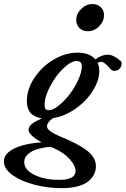

<svg xmlns="http://www.w3.org/2000/svg" viewBox="-90 -724 636 972"><path d="M354 -565.9Q328.6 -565.9 312.3 -582Q295.9 -598.1 295.9 -622.6Q295.9 -654.3 321.3 -679Q346.7 -703.6 377.9 -703.6Q403.3 -703.6 419.9 -688Q436.5 -672.4 436.5 -647.9Q436.5 -616.2 412.1 -591.1Q387.7 -565.9 354 -565.9ZM222.2 228.5Q151.9 228.5 84.7 211.2Q17.6 193.8 -26.4 162.4Q-70.3 130.9 -70.3 93.8Q-70.3 53.2 -17.8 27.8Q34.7 2.4 120.6 -3.4Q54.7 -40 54.7 -66.4Q54.7 -82.5 70.1 -95.5Q85.4 -108.4 121.6 -125Q45.9 -136.2 45.9 -211.9Q45.9 -271.5 83.5 -328.9Q121.1 -386.2 180.9 -421.9Q240.7 -457.5 302.7 -457.5Q363.8 -457.5 392.6 -423.3Q424.3 -447.3 456.1 -447.3Q482.4 -447.3 518.6 -417Q521 -415.5 523.4 -411.6Q525.9 -407.7 525.9 -406.2Q525.9 -387.7 515.9 -376.5Q505.9 -365.2 488.3 -365.2Q477.5 -365.2 468.8 -375Q439.5 -411.1 421.4 -411.1Q412.6 -411.1 404.3 -405.3Q412.6 -387.7 412.6 -366.7Q412.6 -314.9 378.4 -262Q344.2 -209 289.8 -171.9Q235.4 -134.8 178.2 -126Q147.9 -104.5 147.9 -84Q147.9 -60.5 217.3 -32.2Q307.6 4.9 351.6 39.3Q395.5 73.7 395.5 116.7Q395.5 138.7 386.5 157.7Q377.4 176.8 358.2 193.1Q338.9 209.5 304 219Q269 228.5 222.2 228.5ZM157.7 -166Q178.2 -166 207.5 -189.7Q236.8 -213.4 262.5 -246.8Q288.1 -280.3 306.2 -319.8Q324.2 -359.4 324.2 -388.2Q324.2 -415 297.9 -415Q269.5 -415 231 -378.2Q192.4 -341.3 164.1 -287.8Q135.7 -234.4 135.7 -191.9Q135.7 -177.7 141.1 -171.9Q146.5 -166 157.7 -166ZM32.7 96.2Q32.7 136.2 84.5 161.4Q136.2 186.5 209.5 186.5Q292.5 186.5 292.5 141.6Q292.5 114.3 262.7 81.5Q232.9 48.8 187 28.3Q174.8 23.4 166 19Q97.2 25.4 64.9 46.4Q32.7 67.4 32.7 96.2Z"/></svg>

Font: Elstob 8pt SemiBold
Style: Italic
Weight: 600
Italic angle: -20°
Designer: Peter S. Baker
Version: Version 1.015